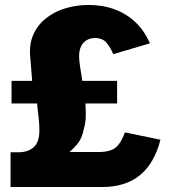

<svg xmlns="http://www.w3.org/2000/svg" viewBox="-20 -753 704 773"><path d="M22.5 0V-140H55Q92.5 -140 115.5 -160.2Q138.5 -180.5 138.5 -227.5Q138.5 -251 136.2 -273.8Q134 -296.5 129 -336.5H26.5V-427.5H109.5L102 -521Q96.5 -573.5 113.8 -612.8Q131 -652 164.8 -679Q198.5 -706 243 -719.5Q287.5 -733 336.5 -733Q394 -733 442 -715.2Q490 -697.5 526 -663Q562 -628.5 583.5 -578.5L436 -535Q420.5 -570 405 -585Q389.5 -600 363 -600Q344 -600 329.2 -591.5Q314.5 -583 306.5 -566.8Q298.5 -550.5 298.5 -527.5Q298.5 -510.5 302 -486.5Q305.5 -462.5 311.5 -427.5H451.5V-336.5H324Q326 -303 325.2 -281Q324.5 -259 318 -235.5Q313.5 -213 306.2 -197.2Q299 -181.5 287.5 -168.5Q276 -155.5 260 -141H377Q424 -141 445.8 -159Q467.5 -177 483 -220L626 -190.5Q602 -96 543.8 -48Q485.5 0 390.5 0Z"/></svg>

Font: Public Sans Thin ExtraBold
Style: Regular
Weight: 800
Version: Version 1.007